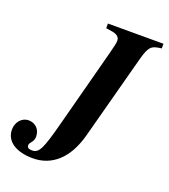

<svg xmlns="http://www.w3.org/2000/svg" viewBox="-148 -769 850 968"><g transform="rotate(20 277.0 -285.0)"><path d="M562 -669H264V-644L297 -639C327 -634 338 -621 338 -603C338 -592 335 -578 325 -539L211 -107C174 33 160 63 123 63C104 63 96 57 96 45C96 27 119 22 119 -9C119 -49 91 -74 56 -74C20 -74 -8 -42 -8 -2C-8 63 52 99 140 99C240 99 319 33 355 -102L477 -559C497 -633 513 -638 562 -644Z"/></g></svg>

Font: XITS
Style: Bold Italic
Weight: 700
Italic angle: -16.33°
Designer: MicroPress Inc., with final additions and corrections provided by Coen Hoffman, Elsevier (retired)
Version: Version 1.105